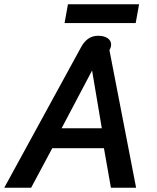

<svg xmlns="http://www.w3.org/2000/svg" viewBox="-24 -887 741 907"><path d="M359 -664Q388 -718 439 -718Q468 -718 484.5 -706.5Q501 -695 501 -676Q501 -667 497.5 -659.5Q494 -652 493 -650L619 0H500L467 -187H223L123 0H-4ZM457 -281 411 -554 267 -281ZM297 -867H633L617 -778H281Z"/></svg>

Font: Niramit SemiBold
Style: Italic
Weight: 600
Italic angle: -10°
Designer: Katatrad Aksorn Co.,Ltd.
Foundry: Cadson Demak Co.,Ltd.
Version: Version 1.001; ttfautohint (v1.6)